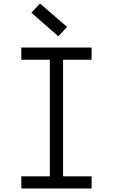

<svg xmlns="http://www.w3.org/2000/svg" viewBox="-20 -1070 640 1090"><path d="M263 0V-800H338V0ZM101 0V-69H500V0ZM101 -731V-800H500V-731ZM311 -864 158 -998 207 -1050 361 -917Z"/></svg>

Font: Victor Mono
Style: Regular
Weight: 400
Monospace: yes
Designer: Rune Bjørnerås
Version: Version 1.561;gftools[0.9.30]